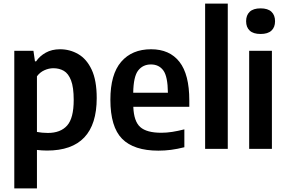

<svg xmlns="http://www.w3.org/2000/svg" viewBox="-20 -828 1592 1068"><path d="M59.5 220V-545.5H166L174.5 -487H181Q201 -516.5 234.8 -535.2Q268.5 -554 314 -554Q368.5 -554 415 -527.2Q461.5 -500.5 489.8 -440.8Q518 -381 518 -282.5Q518 9.5 241.5 9.5Q227 9.5 212.8 8.5Q198.5 7.5 185.5 6V220ZM246 -88.5Q317 -88.5 353.5 -129.8Q390 -171 390 -272Q390 -342.5 375.2 -380.8Q360.5 -419 335.2 -433.8Q310 -448.5 277 -448.5Q251.5 -448.5 226.8 -437.2Q202 -426 185.5 -403.5V-94Q198 -91.5 214.8 -90Q231.5 -88.5 246 -88.5Z M861 10Q724.5 10 659.2 -56Q594 -122 594 -273.5Q594 -414.5 654 -484.2Q714 -554 820.5 -554Q923.5 -554 978.2 -484Q1033 -414 1033 -270V-234H721.5Q724.5 -153 760.2 -121.2Q796 -89.5 877.5 -89.5Q907 -89.5 938.8 -94.5Q970.5 -99.5 1005.5 -108.5V-9Q966 1 931.2 5.5Q896.5 10 861 10ZM819.5 -469.5Q775 -469.5 748.8 -436.2Q722.5 -403 721 -312H914Q913 -403 888.5 -436.2Q864 -469.5 819.5 -469.5Z M1121 0V-808H1247V0Z M1366 0V-545.5H1492.5V0ZM1429.5 -639Q1389 -639 1369 -657.8Q1349 -676.5 1349 -710Q1349 -743.5 1369 -762.5Q1389 -781.5 1429.5 -781.5Q1470 -781.5 1490 -762.5Q1510 -743.5 1510 -710Q1510 -676.5 1490 -657.8Q1470 -639 1429.5 -639Z"/></svg>

Font: Encode Sans SemiCondensed SemiCondensed SemiBold
Style: Regular
Weight: 600
Width: 4
Designer: Multiple Designers
Foundry: Impallari Type
Version: Version 3.000; ttfautohint (v1.8.3) -l 8 -r 50 -G 200 -x 14 